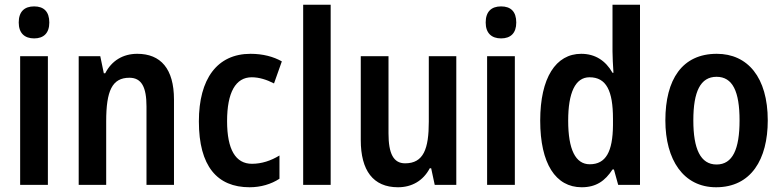

<svg xmlns="http://www.w3.org/2000/svg" viewBox="-20 -780 3301 810"><path d="M124 -753C83 -753 59 -731 59 -685C59 -640 84 -618 124 -618C164 -618 188 -640 188 -685C188 -731 165 -753 124 -753ZM182 -543H65V0H182Z M559 -553C499 -553 451 -524 424 -471H418L403 -543H312V0H428V-268C428 -397 453 -452 526 -452C578 -452 598 -411 598 -331V0H714V-360C714 -490 658 -553 559 -553Z M1033 10C1080 10 1124 -3 1159 -26V-124C1123 -102 1084 -89 1043 -89C974 -89 938 -149 938 -269C938 -390 974 -454 1042 -454C1073 -454 1105 -444 1136 -428L1169 -521C1134 -541 1089 -553 1037 -553C896 -553 819 -447 819 -268C819 -79 896 10 1033 10Z M1375 0V-760H1259V0Z M1905 -543H1789V-267C1789 -152 1767 -91 1689 -91C1640 -91 1619 -132 1619 -217V-543H1502V-189C1502 -61 1554 10 1659 10C1717 10 1765 -17 1793 -70H1799L1814 0H1905Z M2094 -753C2053 -753 2029 -731 2029 -685C2029 -640 2054 -618 2094 -618C2134 -618 2158 -640 2158 -685C2158 -731 2135 -753 2094 -753ZM2152 -543H2035V0H2152Z M2434 10C2495 10 2533 -17 2564 -65H2570L2588 0H2680V-760H2564V-563C2564 -539 2566 -506 2568 -473H2564C2535 -524 2491 -553 2432 -553C2325 -553 2259 -452 2259 -271C2259 -90 2324 10 2434 10ZM2468 -87C2408 -87 2377 -149 2377 -271C2377 -389 2407 -454 2467 -454C2538 -454 2566 -397 2566 -279V-252C2565 -140 2536 -87 2468 -87Z M3219 -272C3219 -454 3134 -553 3004 -553C2858 -553 2787 -445 2787 -272C2787 -106 2863 10 3001 10C3149 10 3219 -108 3219 -272ZM2905 -272C2905 -394 2935 -456 3003 -456C3071 -456 3100 -394 3100 -272C3100 -151 3071 -86 3003 -86C2935 -86 2905 -152 2905 -272Z"/></svg>

Font: Noto Sans Khmer Condensed SemiBold
Style: Regular
Weight: 600
Width: 3
Designer: Danh Hong and the Monotype Design Team
Foundry: Monotype Imaging Inc.
Version: Version 2.004